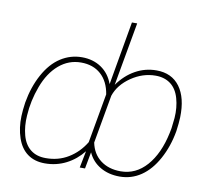

<svg xmlns="http://www.w3.org/2000/svg" viewBox="-82 -844 1045 948"><g transform="rotate(10 440.0 -370.0)"><path d="M54.2 -269.5Q67.9 -349.1 102.3 -412.1Q136.7 -475.1 185.5 -506.6Q234.4 -538.1 292 -538.1Q347.7 -538.1 388.9 -510.3Q430.2 -482.4 448.7 -431.2L504.4 -750H530.8L474.1 -432.1Q510.7 -483.4 559.8 -510.7Q608.9 -538.1 665.5 -538.1Q742.2 -538.1 782.7 -483.2Q823.2 -428.2 820.3 -329.6Q819.3 -300.8 813.5 -259.3Q799.8 -181.2 765.4 -118.2Q731 -55.2 682.9 -22.7Q634.8 9.8 576.2 9.8Q520.5 9.8 478.8 -14.6Q437 -39.1 417 -83.5L401.4 0H375L391.6 -84.5Q356.4 -40 307.6 -15.1Q258.8 9.8 201.2 9.8Q149.4 9.8 114.3 -15.9Q79.1 -41.5 62.3 -91.1Q45.4 -140.6 47.4 -200.2Q48.3 -228 54.2 -269.5ZM74.2 -207.5Q70.3 -153.8 82.5 -108.9Q94.7 -64 124.8 -40.3Q154.8 -16.6 200.2 -16.6Q263.7 -16.1 314.2 -46.9Q364.7 -77.6 397 -130.9L440.9 -378.4Q430.7 -441.9 391.8 -476.8Q353 -511.7 292 -511.7Q230 -511.7 181.6 -470.5Q133.3 -429.2 106 -356Q78.6 -282.7 74.2 -207.5ZM787.6 -269.5 793.5 -321.8Q797.4 -375 784.4 -420.4Q771.5 -465.8 741 -488.8Q710.4 -511.7 666 -511.7Q601.1 -511.7 543.5 -472.2Q485.8 -432.6 466.8 -376L423.8 -133.8Q435.1 -78.1 475.6 -47.4Q516.1 -16.6 576.7 -16.6Q652.3 -16.6 706.3 -77.6Q760.3 -138.7 782.7 -244.6Z"/></g></svg>

Font: Roboto Thin
Style: Italic
Weight: 250
Italic angle: -12°
Designer: Google
Version: Version 2.134; 2016